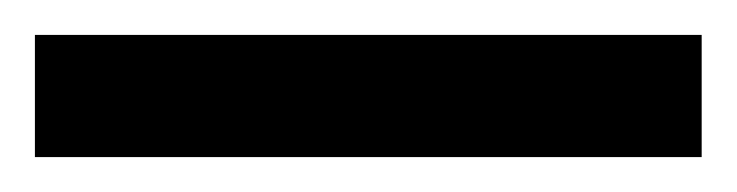

<svg xmlns="http://www.w3.org/2000/svg" viewBox="-22 70 422 110"><path d="M-2 160V90H380V160Z"/></svg>

Font: Noto Sans Telugu ExtraCondensed ExtraBold
Style: Regular
Weight: 800
Width: 2
Designer: Jelle Bosma - Monotype Design Team
Foundry: Monotype Imaging Inc.
Version: Version 2.005; ttfautohint (v1.8.4.7-5d5b)